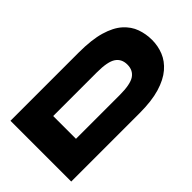

<svg xmlns="http://www.w3.org/2000/svg" viewBox="-64 -1035 1430 1430"><g transform="rotate(-45 651.0 -320.0)"><path d="M790 -640Q925 -640 1013 -614Q1101 -588 1151 -543Q1201 -498 1221.5 -440.5Q1242 -383 1242 -320Q1242 -257 1219 -199.5Q1196 -142 1143.5 -97Q1091 -52 1004.5 -26Q918 0 790 0H70V-640ZM320 -200H780Q893 -200 937.5 -230Q982 -260 982 -320Q982 -380 937.5 -410Q893 -440 780 -440H320Z"/></g></svg>

Font: Syne ExtraBold
Style: Regular
Weight: 800
Designer: Lucas Descroix
Foundry: Bonjour Monde
Version: Version 2.200; ttfautohint (v1.8.4)